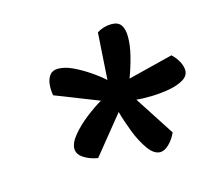

<svg xmlns="http://www.w3.org/2000/svg" viewBox="-66 -771 595 537"><g transform="rotate(-15 231.5 -502.5)"><path d="M336.8 -311.8Q318.8 -311.8 302.3 -334.8Q285.8 -357.8 273.2 -390.2Q260.7 -422.7 253.2 -450.3L164.3 -340.7Q139.7 -345 123.2 -356.2Q106.8 -367.3 106.8 -383Q106.8 -400.3 124.6 -421.5Q142.3 -442.7 167.1 -462Q191.8 -481.3 213.3 -493.8L88.2 -543Q85.2 -559 86.8 -574.8Q88.3 -590.5 96.3 -600.9Q104.3 -611.3 120.3 -611.3Q139.5 -611.3 161.8 -600.9Q184 -590.5 206.5 -575.4Q229 -560.3 246 -545L254.7 -680.7Q274.7 -693 297 -693Q316.2 -693 324.5 -681.2Q332.8 -669.5 332.8 -646Q332.8 -621.8 325.3 -592.1Q317.8 -562.3 306.7 -532.7L436.7 -565.3Q449 -553.8 456.2 -540.2Q463.3 -526.7 463.3 -514.8Q463.3 -498.8 446.8 -489Q430.3 -479.2 405.5 -474.7Q380.7 -470.2 354.8 -469.5Q328.8 -468.8 309.8 -471L384.2 -356.2Q376.3 -338.3 363.1 -325.1Q349.8 -311.8 336.8 -311.8Z"/></g></svg>

Font: Sansita Swashed Light
Style: Regular
Weight: 300
Designer: Pablo Cosgaya
Foundry: Omnibus-Type
Version: Version 1.003